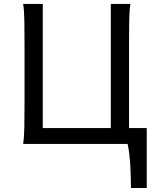

<svg xmlns="http://www.w3.org/2000/svg" viewBox="-20 -733 811 978"><path d="M727.5 -80.6V224.6H647Q647 201.7 646.2 172.4Q645.5 143.1 643.8 112.5Q642.1 82 638.7 52.7Q635.3 23.4 629.9 0H97.7Q103 -29.3 104 -84.7Q105 -140.1 105 -212.4V-502.9Q105 -575.7 104 -629.6Q103 -683.6 97.7 -712.9H197.8V-80.6H544.4V-712.9H644.5Q639.2 -683.6 638.2 -629.6Q637.2 -575.7 637.2 -502.9V-80.6Z"/></svg>

Font: Andika Cyr
Style: Regular
Weight: 400
Designer: Victor Gaultney, Annie Olsen, Julie Remington, Don Collingsworth, Eric Hays, Becca Hirsbrunner
Foundry: SIL International
Version: Version 5.000